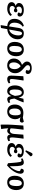

<svg xmlns="http://www.w3.org/2000/svg" viewBox="2564 -3412 1078 6245"><g transform="rotate(90 3102.5 -289.0)"><path d="M268 14Q196 14 147 -3.5Q98 -21 73.5 -53Q49 -85 49 -129Q49 -160 64 -186Q79 -212 106 -230Q133 -248 168 -257V-259Q138 -270 117.5 -285.5Q97 -301 87 -322.5Q77 -344 77 -372Q77 -418 106 -452.5Q135 -487 186.5 -506Q238 -525 305 -525Q373 -525 420 -508Q467 -491 492.5 -461.5Q518 -432 518 -392Q518 -361 500.5 -340.5Q483 -320 450 -320Q435 -320 421.5 -326Q408 -332 397.5 -342Q387 -352 381 -365Q401 -387 408 -397.5Q415 -408 415 -419Q415 -438 388 -450.5Q361 -463 317 -463Q280 -463 252.5 -451Q225 -439 209.5 -416.5Q194 -394 194 -362Q194 -333 208.5 -312Q223 -291 247 -283Q262 -296 281.5 -305.5Q301 -315 319 -315Q347 -315 363.5 -301Q380 -287 380 -264Q380 -238 362.5 -220.5Q345 -203 318 -203Q298 -203 279.5 -212.5Q261 -222 246 -236Q215 -227 194 -202Q173 -177 173 -146Q173 -121 186.5 -102Q200 -83 226 -72.5Q252 -62 288 -62Q340 -62 381.5 -80.5Q423 -99 460 -138L499 -94Q475 -60 438.5 -35.5Q402 -11 359 1.5Q316 14 268 14Z M812 230 797 221 830 14Q751 8 698 -20.5Q645 -49 618 -99.5Q591 -150 592 -221Q592 -280 609 -330.5Q626 -381 657.5 -421Q689 -461 731 -487.5Q773 -514 822 -526L847 -486Q810 -467 780.5 -428.5Q751 -390 734 -336.5Q717 -283 717 -218Q717 -168 731 -132Q745 -96 772 -75Q799 -54 839 -48L886 -346Q894 -395 909 -429Q924 -463 946.5 -484Q969 -505 998.5 -515Q1028 -525 1063 -525Q1130 -525 1172.5 -501Q1215 -477 1236 -432Q1257 -387 1257 -325Q1257 -257 1233 -197.5Q1209 -138 1165 -92Q1121 -46 1060.5 -18.5Q1000 9 928 13L890 217ZM939 -49Q983 -56 1018.5 -81.5Q1054 -107 1079 -148.5Q1104 -190 1118 -243Q1132 -296 1132 -357Q1132 -391 1124 -415.5Q1116 -440 1101 -453.5Q1086 -467 1065 -467Q1049 -467 1037 -459Q1025 -451 1016.5 -433.5Q1008 -416 1002 -389Z M1551 15Q1484 15 1437 -15.5Q1390 -46 1366 -101Q1342 -156 1342 -230Q1342 -318 1370.5 -384.5Q1399 -451 1456 -488Q1513 -525 1598 -525Q1665 -525 1712 -495.5Q1759 -466 1783.5 -412Q1808 -358 1808 -281Q1808 -217 1792 -162.5Q1776 -108 1744 -68.5Q1712 -29 1664 -7Q1616 15 1551 15ZM1562 -51Q1602 -51 1627.5 -79.5Q1653 -108 1665 -163Q1677 -218 1677 -296Q1677 -350 1667 -386Q1657 -422 1637.5 -441Q1618 -460 1588 -460Q1561 -460 1540 -445.5Q1519 -431 1504 -401.5Q1489 -372 1481.5 -326.5Q1474 -281 1474 -219Q1474 -163 1483.5 -125.5Q1493 -88 1513 -69.5Q1533 -51 1562 -51Z M2109 15Q2037 15 1986 -12.5Q1935 -40 1909 -88Q1883 -136 1883 -198Q1883 -265 1907.5 -317Q1932 -369 1978 -406.5Q2024 -444 2089 -465Q2050 -499 2026 -525.5Q2002 -552 1991.5 -576.5Q1981 -601 1981 -630Q1981 -676 2006.5 -710Q2032 -744 2080 -763Q2128 -782 2194 -782Q2253 -782 2296.5 -766.5Q2340 -751 2363.5 -722.5Q2387 -694 2387 -656Q2387 -637 2379.5 -621Q2372 -605 2356 -595Q2340 -585 2317 -585Q2298 -585 2282 -593Q2266 -601 2255 -613Q2265 -636 2269.5 -651Q2274 -666 2274 -676Q2274 -692 2264 -704Q2254 -716 2236 -722.5Q2218 -729 2190 -729Q2164 -729 2143 -720.5Q2122 -712 2110.5 -695Q2099 -678 2099 -653Q2099 -639 2103 -627Q2107 -615 2118 -601Q2129 -587 2149.5 -568Q2170 -549 2203 -521Q2260 -473 2294.5 -430.5Q2329 -388 2345 -342.5Q2361 -297 2361 -242Q2361 -189 2343.5 -142.5Q2326 -96 2293 -60.5Q2260 -25 2213.5 -5Q2167 15 2109 15ZM2111 -50Q2148 -50 2174 -72Q2200 -94 2214 -133Q2228 -172 2228 -225Q2228 -268 2218 -302Q2208 -336 2187.5 -365.5Q2167 -395 2136 -423Q2110 -412 2087 -391Q2064 -370 2046.5 -341.5Q2029 -313 2019 -277.5Q2009 -242 2009 -200Q2009 -154 2021 -120Q2033 -86 2055.5 -68Q2078 -50 2111 -50Z M2553 14Q2520 14 2498.5 4.5Q2477 -5 2463.5 -21Q2450 -37 2444.5 -59.5Q2439 -82 2439 -108Q2439 -114 2439 -121.5Q2439 -129 2439.5 -138.5Q2440 -148 2440.5 -160.5Q2441 -173 2441.5 -187Q2442 -201 2443 -218Q2444 -235 2445 -254Q2446 -273 2447 -294.5Q2448 -316 2449.5 -340.5Q2451 -365 2452.5 -391.5Q2454 -418 2455.5 -447.5Q2457 -477 2459 -509L2584 -519L2598 -510Q2589 -455 2581.5 -405Q2574 -355 2568 -312.5Q2562 -270 2558 -234.5Q2554 -199 2551.5 -173Q2549 -147 2549 -129Q2549 -108 2554.5 -94.5Q2560 -81 2572 -74Q2584 -67 2604 -67Q2622 -67 2639 -71.5Q2656 -76 2673 -85L2692 -38Q2671 -20 2649.5 -8.5Q2628 3 2604 8.5Q2580 14 2553 14Z M2943 15Q2883 15 2841.5 -17.5Q2800 -50 2778.5 -106Q2757 -162 2757 -235Q2757 -297 2771.5 -349.5Q2786 -402 2814 -441.5Q2842 -481 2883.5 -503Q2925 -525 2977 -525Q3010 -525 3038.5 -515.5Q3067 -506 3089 -485.5Q3111 -465 3126 -432.5Q3141 -400 3147 -353H3148Q3156 -377 3163 -402.5Q3170 -428 3177.5 -456Q3185 -484 3192 -512L3295 -521L3310 -512Q3292 -463 3271 -412Q3250 -361 3228.5 -313Q3207 -265 3186 -222L3189 -193Q3195 -144 3203.5 -116Q3212 -88 3225 -76Q3238 -64 3257 -64Q3267 -64 3282.5 -69.5Q3298 -75 3311 -82L3331 -34Q3314 -21 3293.5 -10Q3273 1 3251.5 7.5Q3230 14 3208 14Q3180 14 3158 0.5Q3136 -13 3123 -43Q3110 -73 3106 -121H3105Q3087 -76 3064.5 -45.5Q3042 -15 3012 0Q2982 15 2943 15ZM2970 -59Q2996 -59 3017.5 -78.5Q3039 -98 3059 -136.5Q3079 -175 3098 -234L3095 -265Q3089 -334 3076.5 -376.5Q3064 -419 3043.5 -439.5Q3023 -460 2994 -460Q2967 -460 2947.5 -445Q2928 -430 2915 -400.5Q2902 -371 2896 -329.5Q2890 -288 2890 -234Q2890 -175 2898.5 -136Q2907 -97 2924.5 -78Q2942 -59 2970 -59Z M3610 14Q3553 14 3510 -3.5Q3467 -21 3437.5 -53.5Q3408 -86 3393.5 -132.5Q3379 -179 3380 -238Q3380 -297 3398 -347Q3416 -397 3450 -434Q3484 -471 3534 -491Q3584 -511 3648 -511Q3663 -511 3683 -509.5Q3703 -508 3724.5 -505.5Q3746 -503 3768 -499.5Q3790 -496 3810 -493L3936 -525Q3953 -512 3960.5 -497Q3968 -482 3968 -466Q3968 -449 3960 -432.5Q3952 -416 3936.5 -405.5Q3921 -395 3895 -395Q3883 -395 3867 -398Q3851 -401 3831 -405.5Q3811 -410 3788 -416V-414Q3809 -400 3824.5 -374Q3840 -348 3848.5 -315Q3857 -282 3857 -245Q3856 -193 3840 -146Q3824 -99 3792.5 -63Q3761 -27 3715 -6.5Q3669 14 3610 14ZM3615 -49Q3651 -49 3676.5 -71Q3702 -93 3716.5 -137Q3731 -181 3731 -247Q3732 -293 3727.5 -326.5Q3723 -360 3713.5 -383Q3704 -406 3690 -419Q3677 -422 3666 -423.5Q3655 -425 3645 -425Q3603 -425 3572.5 -402.5Q3542 -380 3526 -338Q3510 -296 3510 -235Q3509 -172 3521 -131Q3533 -90 3557 -69.5Q3581 -49 3615 -49Z M4045 230 4034 225Q4032 199 4032 171.5Q4032 144 4032 109Q4032 74 4032 27Q4032 -8 4034 -60Q4036 -112 4040 -179Q4044 -246 4050 -329Q4056 -412 4063 -509L4184 -519L4198 -510Q4186 -425 4178.5 -359.5Q4171 -294 4165.5 -245.5Q4160 -197 4157.5 -160.5Q4155 -124 4155 -96Q4170 -87 4190.5 -79Q4211 -71 4227 -71Q4260 -71 4283.5 -87.5Q4307 -104 4320.5 -137.5Q4334 -171 4337 -223L4359 -509L4476 -519L4490 -510Q4484 -473 4478 -429.5Q4472 -386 4467 -342Q4462 -298 4458 -258Q4454 -218 4451.5 -187Q4449 -156 4449 -139Q4449 -116 4454 -98.5Q4459 -81 4470.5 -71.5Q4482 -62 4499 -62Q4510 -62 4525.5 -67Q4541 -72 4555 -78L4572 -24Q4559 -16 4543.5 -9Q4528 -2 4512 3Q4496 8 4481 11Q4466 14 4454 14Q4424 14 4402 1Q4380 -12 4367 -36Q4354 -60 4354 -91H4353Q4342 -59 4324.5 -35.5Q4307 -12 4285 1Q4263 14 4238 14Q4214 14 4191 3.5Q4168 -7 4154 -20H4153Q4153 5 4155 38Q4157 71 4161 105Q4165 139 4169.5 167Q4174 195 4178 210Z M4851 14Q4779 14 4730 -3.5Q4681 -21 4656.5 -53Q4632 -85 4632 -129Q4632 -160 4647 -186Q4662 -212 4689 -230Q4716 -248 4751 -257V-259Q4721 -270 4700.5 -285.5Q4680 -301 4670 -322.5Q4660 -344 4660 -372Q4660 -418 4689 -452.5Q4718 -487 4769.5 -506Q4821 -525 4888 -525Q4956 -525 5003 -508Q5050 -491 5075.5 -461.5Q5101 -432 5101 -392Q5101 -361 5083.5 -340.5Q5066 -320 5033 -320Q5018 -320 5004.5 -326Q4991 -332 4980.5 -342Q4970 -352 4964 -365Q4984 -387 4991 -397.5Q4998 -408 4998 -419Q4998 -438 4971 -450.5Q4944 -463 4900 -463Q4863 -463 4835.5 -451Q4808 -439 4792.5 -416.5Q4777 -394 4777 -362Q4777 -333 4791.5 -312Q4806 -291 4830 -283Q4845 -296 4864.5 -305.5Q4884 -315 4902 -315Q4930 -315 4946.5 -301Q4963 -287 4963 -264Q4963 -238 4945.5 -220.5Q4928 -203 4901 -203Q4881 -203 4862.5 -212.5Q4844 -222 4829 -236Q4798 -227 4777 -202Q4756 -177 4756 -146Q4756 -121 4769.5 -102Q4783 -83 4809 -72.5Q4835 -62 4871 -62Q4923 -62 4964.5 -80.5Q5006 -99 5043 -138L5082 -94Q5058 -60 5021.5 -35.5Q4985 -11 4942 1.5Q4899 14 4851 14ZM4904 -575 4867 -594 4942 -759Q4954 -786 4966.5 -797Q4979 -808 5000 -808Q5023 -808 5038.5 -794.5Q5054 -781 5063 -755V-741Z M5359 21 5288 -12Q5285 -50 5283 -77.5Q5281 -105 5279 -133.5Q5277 -162 5273.5 -200Q5270 -238 5264 -296Q5258 -360 5250 -393.5Q5242 -427 5230.5 -439Q5219 -451 5201 -451Q5190 -451 5178 -447Q5166 -443 5149 -432L5128 -478Q5146 -491 5168 -501.5Q5190 -512 5214 -518.5Q5238 -525 5259 -525Q5288 -525 5308.5 -516Q5329 -507 5343.5 -486Q5358 -465 5367 -427Q5376 -389 5380 -331Q5382 -293 5383.5 -248Q5385 -203 5386 -156.5Q5387 -110 5387 -67Q5414 -93 5438.5 -126Q5463 -159 5482.5 -194Q5502 -229 5516.5 -262.5Q5531 -296 5538.5 -324.5Q5546 -353 5546 -372Q5546 -390 5537 -401Q5528 -412 5507 -419L5471 -431Q5465 -474 5483.5 -499.5Q5502 -525 5539 -525Q5582 -525 5606 -495.5Q5630 -466 5630 -413Q5630 -350 5597 -276.5Q5564 -203 5503 -126.5Q5442 -50 5359 21Z M5905 15Q5838 15 5791 -15.5Q5744 -46 5720 -101Q5696 -156 5696 -230Q5696 -318 5724.5 -384.5Q5753 -451 5810 -488Q5867 -525 5952 -525Q6019 -525 6066 -495.5Q6113 -466 6137.5 -412Q6162 -358 6162 -281Q6162 -217 6146 -162.5Q6130 -108 6098 -68.5Q6066 -29 6018 -7Q5970 15 5905 15ZM5916 -51Q5956 -51 5981.5 -79.5Q6007 -108 6019 -163Q6031 -218 6031 -296Q6031 -350 6021 -386Q6011 -422 5991.5 -441Q5972 -460 5942 -460Q5915 -460 5894 -445.5Q5873 -431 5858 -401.5Q5843 -372 5835.5 -326.5Q5828 -281 5828 -219Q5828 -163 5837.5 -125.5Q5847 -88 5867 -69.5Q5887 -51 5916 -51Z"/></g></svg>

Font: Literata 18pt SemiBold
Style: Italic
Weight: 600
Italic angle: -2°
Designer: Latin by Veronika Burian and Jose Scaglione. Greek by Irene Vlachou. Cyrillic by Vera Evstafieva
Foundry: TypeTogether
Version: Version 3.103;gftools[0.9.29]